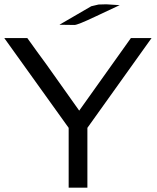

<svg xmlns="http://www.w3.org/2000/svg" viewBox="-21 -872 728 892"><path d="M255 -757 403 -843 437 -851Q443 -851 455 -851.5Q467 -852 473 -852L535 -848L422 -795Q340 -756 325 -756Q313 -756 290 -756.5Q267 -757 255 -757ZM-1 -695H106L152 -631Q157 -624 193 -575L347 -358Q369 -389 587 -695H683L385 -278V0H298V-278Z"/></svg>

Font: Coval
Style: Light
Weight: 300
Foundry: Context Ltd
Version: Version 001.000